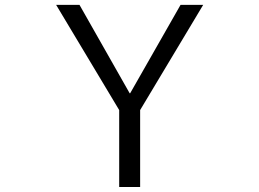

<svg xmlns="http://www.w3.org/2000/svg" viewBox="-20 -750 1040 770"><path d="M205.1 -730.5H298.8L500 -376H502L704.1 -730.5H794.9L542 -308.6V0H458V-308.6Z"/></svg>

Font: Gen Shin Gothic Monospace Normal
Style: Regular
Weight: 350
Designer: [Source Han Sans]
Ryoko NISHIZUKA  (kana & ideographs); Paul D. Hunt (Latin, Greek & Cyrillic); Wenlong ZHANG  (bopomofo
Version: Version 1.002.20150607